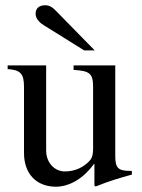

<svg xmlns="http://www.w3.org/2000/svg" viewBox="-20 -698 540 728"><path d="M339 -507 194 -655C177 -673 166 -678 151 -678C129 -678 115 -667 115 -646C115 -630 126 -615 145 -603L299 -507ZM480 -50H474C428 -50 417 -61 417 -107V-450H259V-433C319 -429 333 -421 333 -368V-137C333 -102 326 -93 310 -79C285 -57 255 -48 226 -48C187 -48 155 -81 155 -127V-450H9V-436C57 -433 71 -419 71 -369V-118C71 -41 116 10 193 10C230 10 287 -9 336 -76H338V6L343 9C393 -11 429 -22 480 -36Z"/></svg>

Font: XITS Math
Style: Regular
Weight: 400
Designer: MicroPress Inc., with final additions and corrections provided by Coen Hoffman, Elsevier (retired)
Version: Version 1.108